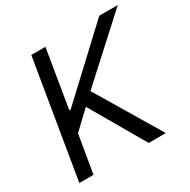

<svg xmlns="http://www.w3.org/2000/svg" viewBox="-162 -881 1026 1035"><g transform="rotate(-30 351.0 -363.5)"><path d="M42.6 0H130.7L170.5 -235.8L278.4 -338.1L474.4 0H581L342.3 -399.1L701.7 -727.3H586.6L200.3 -366.5H191.8L251.4 -727.3H163.4Z"/></g></svg>

Font: TID UI
Style: Italic
Weight: 400
Italic angle: -9.39999°
Designer: The TID Project Authors
Foundry: Bakken & Bæck
Version: Version 1.001;hotconv 1.0.109;makeotfexe 2.5.65596